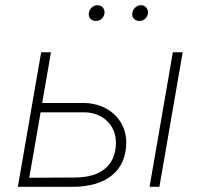

<svg xmlns="http://www.w3.org/2000/svg" viewBox="-20 -722 775 742"><path d="M49 0H260C390 0 468 -61 468 -172C468 -259 398 -323 305 -324H143L177 -520H139ZM558 0H596L686 -520H648ZM351 -641C368 -641 384 -655 384 -674C384 -689 374 -702 357 -702C339 -702 323 -686 323 -667C323 -652 334 -641 351 -641ZM519 -641C536 -641 552 -655 552 -674C552 -689 541 -702 525 -702C507 -702 491 -686 491 -667C491 -652 502 -641 519 -641ZM93 -35 137 -288H305C377 -288 428 -238 428 -171C428 -84 371 -36 269 -36Z"/></svg>

Font: Fixel Display ExtraLight
Style: Italic
Weight: 200
Italic angle: -10°
Designer: AlfaBravo + MacPaw
Foundry: Kyrylo Tkachov, Marchela Mozhyna, Serhii Makarenko, Maria Weinstein, Zakhar Kryvoshyya
Version: Version 1.210;Glyphs 3.2 (3217)